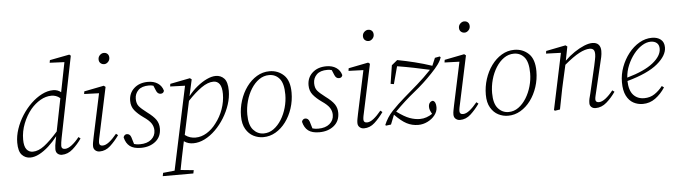

<svg xmlns="http://www.w3.org/2000/svg" viewBox="-55 -985 5162 1468"><g transform="rotate(-5 2526.0 -251.0)"><path d="M102 -129Q102 -77 120 -53.5Q138 -30 168 -30Q211 -30 257 -65Q303 -100 363 -168L413 -419Q397 -433 380 -438.5Q363 -444 347 -444Q303 -444 261.5 -420Q220 -396 187 -357Q149 -311 125.5 -251Q102 -191 102 -129ZM396 -114Q393 -98 390.5 -82Q388 -66 388 -55Q388 -30 415 -30Q438 -30 467 -52Q496 -74 525 -111L540 -99Q510 -55 471.5 -21Q433 13 388 13Q368 13 354.5 1Q341 -11 341 -34Q341 -48 343 -62.5Q345 -77 350 -103L356 -132Q324 -91 287.5 -58Q251 -25 214.5 -6Q178 13 145 13Q107 13 81 -14.5Q55 -42 55 -109Q55 -160 73 -213.5Q91 -267 122 -315.5Q153 -364 192.5 -402Q232 -440 276 -462.5Q320 -485 363 -485Q398 -485 423 -464L468 -691L355 -696L359 -716L510 -745L521 -736Z M630 -32Q630 -48 633 -62.5Q636 -77 641 -103L711 -431L597 -435L600 -455L752 -485L765 -475L688 -114Q684 -98 681 -81.5Q678 -65 678 -54Q678 -30 704 -30Q727 -30 754.5 -51.5Q782 -73 813 -111L828 -99Q796 -54 759.5 -20.5Q723 13 677 13Q658 13 644 1Q630 -11 630 -32ZM770 -649Q754 -649 742 -659.5Q730 -670 730 -689Q730 -709 744 -722Q758 -735 774 -735Q791 -735 802 -724.5Q813 -714 813 -695Q813 -676 799.5 -662.5Q786 -649 770 -649Z M1151 -122Q1151 -59 1106.5 -23Q1062 13 994 13Q939 13 909.5 -9.5Q880 -32 869 -78Q871 -88 878.5 -94.5Q886 -101 895 -101Q919 -101 928 -74L944 -21Q964 -15 988 -15Q1044 -15 1076 -42Q1108 -69 1108 -111Q1108 -140 1092 -165Q1076 -190 1032 -220Q991 -249 967 -279Q943 -309 943 -352Q943 -411 984 -448Q1025 -485 1091 -485Q1136 -485 1166.5 -464.5Q1197 -444 1207 -407Q1202 -386 1180 -386Q1156 -386 1145 -416L1130 -452Q1113 -457 1097 -457Q1041 -457 1014 -430Q987 -403 987 -364Q987 -327 1004.5 -306Q1022 -285 1063 -254Q1112 -218 1131.5 -189Q1151 -160 1151 -122Z M1141 243 1146 218 1235 209 1371 -431 1257 -435 1260 -455 1413 -485 1426 -475 1398 -348Q1430 -389 1467.5 -419.5Q1505 -450 1542.5 -467.5Q1580 -485 1611 -485Q1650 -485 1675.5 -458Q1701 -431 1701 -364Q1701 -312 1683.5 -258.5Q1666 -205 1636 -156.5Q1606 -108 1567 -69.5Q1528 -31 1484 -9Q1440 13 1396 13Q1377 13 1359.5 8Q1342 3 1325 -9Q1309 65 1299 115.5Q1289 166 1281 208L1381 218L1376 243ZM1590 -443Q1547 -443 1497 -408Q1447 -373 1391 -313L1336 -56Q1356 -41 1376 -35Q1396 -29 1417 -29Q1462 -29 1503.5 -54.5Q1545 -80 1576 -122Q1613 -169 1633.5 -227Q1654 -285 1654 -343Q1654 -395 1637 -419Q1620 -443 1590 -443Z M1933 13Q1894 13 1858.5 -5Q1823 -23 1800 -62Q1777 -101 1777 -162Q1777 -223 1795.5 -281Q1814 -339 1847.5 -385Q1881 -431 1926 -458Q1971 -485 2023 -485Q2088 -485 2133 -442.5Q2178 -400 2178 -308Q2178 -245 2159 -187Q2140 -129 2106.5 -84Q2073 -39 2028.5 -13Q1984 13 1933 13ZM1939 -15Q1981 -15 2015.5 -40Q2050 -65 2075.5 -106Q2101 -147 2115 -197Q2129 -247 2129 -297Q2129 -382 2098 -419Q2067 -456 2018 -456Q1976 -456 1941 -431.5Q1906 -407 1880 -365.5Q1854 -324 1840 -273Q1826 -222 1826 -170Q1826 -89 1859 -52Q1892 -15 1939 -15Z M2520 -122Q2520 -59 2475.5 -23Q2431 13 2363 13Q2308 13 2278.5 -9.5Q2249 -32 2238 -78Q2240 -88 2247.5 -94.5Q2255 -101 2264 -101Q2288 -101 2297 -74L2313 -21Q2333 -15 2357 -15Q2413 -15 2445 -42Q2477 -69 2477 -111Q2477 -140 2461 -165Q2445 -190 2401 -220Q2360 -249 2336 -279Q2312 -309 2312 -352Q2312 -411 2353 -448Q2394 -485 2460 -485Q2505 -485 2535.5 -464.5Q2566 -444 2576 -407Q2571 -386 2549 -386Q2525 -386 2514 -416L2499 -452Q2482 -457 2466 -457Q2410 -457 2383 -430Q2356 -403 2356 -364Q2356 -327 2373.5 -306Q2391 -285 2432 -254Q2481 -218 2500.5 -189Q2520 -160 2520 -122Z M2659 -32Q2659 -48 2662 -62.5Q2665 -77 2670 -103L2740 -431L2626 -435L2629 -455L2781 -485L2794 -475L2717 -114Q2713 -98 2710 -81.5Q2707 -65 2707 -54Q2707 -30 2733 -30Q2756 -30 2783.5 -51.5Q2811 -73 2842 -111L2857 -99Q2825 -54 2788.5 -20.5Q2752 13 2706 13Q2687 13 2673 1Q2659 -11 2659 -32ZM2799 -649Q2783 -649 2771 -659.5Q2759 -670 2759 -689Q2759 -709 2773 -722Q2787 -735 2803 -735Q2820 -735 2831 -724.5Q2842 -714 2842 -695Q2842 -676 2828.5 -662.5Q2815 -649 2799 -649Z M2938 -308 2960 -449 3004 -485Q3072 -472 3137 -456Q3202 -440 3268 -418L3293 -477L3330 -484L3337 -478Q3330 -453 3309 -424Q3288 -395 3254 -360Q3189 -291 3113.5 -230.5Q3038 -170 2962 -93Q3020 -50 3060.5 -35.5Q3101 -21 3138 -21Q3165 -21 3189 -29.5Q3213 -38 3234 -52Q3224 -70 3219.5 -82Q3215 -94 3215 -107Q3215 -127 3224.5 -138.5Q3234 -150 3249 -151Q3272 -142 3272 -100Q3272 -67 3250 -39Q3228 -11 3193.5 6Q3159 23 3122 23Q3074 23 3033 1.5Q2992 -20 2943 -71L2914 2L2876 7L2870 2Q2881 -25 2898 -52Q2915 -79 2938 -103Q2984 -151 3034.5 -194.5Q3085 -238 3139 -285Q3193 -332 3247 -389Q3185 -403 3125.5 -415Q3066 -427 2999 -438L2963 -304Z M3396 -32Q3396 -48 3399 -62.5Q3402 -77 3407 -103L3477 -431L3363 -435L3366 -455L3518 -485L3531 -475L3454 -114Q3450 -98 3447 -81.5Q3444 -65 3444 -54Q3444 -30 3470 -30Q3493 -30 3520.5 -51.5Q3548 -73 3579 -111L3594 -99Q3562 -54 3525.5 -20.5Q3489 13 3443 13Q3424 13 3410 1Q3396 -11 3396 -32ZM3536 -649Q3520 -649 3508 -659.5Q3496 -670 3496 -689Q3496 -709 3510 -722Q3524 -735 3540 -735Q3557 -735 3568 -724.5Q3579 -714 3579 -695Q3579 -676 3565.5 -662.5Q3552 -649 3536 -649Z M3812 13Q3773 13 3737.5 -5Q3702 -23 3679 -62Q3656 -101 3656 -162Q3656 -223 3674.5 -281Q3693 -339 3726.5 -385Q3760 -431 3805 -458Q3850 -485 3902 -485Q3967 -485 4012 -442.5Q4057 -400 4057 -308Q4057 -245 4038 -187Q4019 -129 3985.5 -84Q3952 -39 3907.5 -13Q3863 13 3812 13ZM3818 -15Q3860 -15 3894.5 -40Q3929 -65 3954.5 -106Q3980 -147 3994 -197Q4008 -247 4008 -297Q4008 -382 3977 -419Q3946 -456 3897 -456Q3855 -456 3820 -431.5Q3785 -407 3759 -365.5Q3733 -324 3719 -273Q3705 -222 3705 -170Q3705 -89 3738 -52Q3771 -15 3818 -15Z M4211 0 4172 6 4165 0 4256 -431 4142 -435 4145 -455 4296 -485 4309 -475 4288 -368Q4324 -403 4362.5 -429Q4401 -455 4437.5 -470Q4474 -485 4501 -485Q4533 -485 4549 -467.5Q4565 -450 4565 -419Q4565 -395 4560 -372Q4555 -349 4548 -321L4499 -114Q4495 -97 4491 -80.5Q4487 -64 4487 -53Q4487 -30 4513 -30Q4536 -30 4564.5 -52Q4593 -74 4622 -111L4638 -99Q4607 -54 4568.5 -20.5Q4530 13 4484 13Q4464 13 4451.5 1.5Q4439 -10 4439 -28Q4439 -47 4442.5 -62Q4446 -77 4453 -103L4501 -309Q4506 -334 4511 -357Q4516 -380 4516 -398Q4516 -423 4506 -433Q4496 -443 4477 -443Q4443 -443 4396.5 -418.5Q4350 -394 4282 -337L4253 -208Q4241 -156 4231.5 -104.5Q4222 -53 4211 0Z M4947 -456Q4914 -456 4879.5 -434.5Q4845 -413 4816 -376Q4787 -339 4767.5 -293Q4748 -247 4745 -198Q4879 -236 4945 -289Q5011 -342 5011 -397Q5011 -426 4993.5 -441Q4976 -456 4947 -456ZM4846 13Q4807 13 4774 -5Q4741 -23 4721 -62.5Q4701 -102 4701 -166Q4701 -226 4722 -282.5Q4743 -339 4779 -385Q4815 -431 4861.5 -458Q4908 -485 4959 -485Q5000 -485 5026 -464.5Q5052 -444 5052 -403Q5052 -341 4977.5 -278.5Q4903 -216 4744 -172Q4746 -99 4777.5 -64.5Q4809 -30 4861 -30Q4906 -30 4940.5 -53Q4975 -76 5002 -111L5018 -99Q4986 -50 4943 -18.5Q4900 13 4846 13Z"/></g></svg>

Font: Source Serif Pro Light
Style: Italic
Weight: 300
Italic angle: -12°
Designer: Frank Grießhammer
Foundry: Adobe Systems Incorporated
Version: Version 3.001;hotconv 1.0.111;makeotfexe 2.5.65597